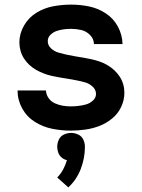

<svg xmlns="http://www.w3.org/2000/svg" viewBox="-20 -558 616 832"><path d="M286 8Q318 8 350 3.5Q382 -1 411.5 -12.5Q441 -24 466 -44.5Q491 -65 505 -94.5Q519 -124 519 -156Q519 -175 514 -192.5Q509 -210 499 -225.5Q489 -241 475.5 -253.5Q462 -266 446 -275.5Q430 -285 412.5 -291Q395 -297 377.5 -301Q360 -305 342 -308Q324 -311 305.5 -314Q287 -317 269 -321Q251 -325 233.5 -330Q216 -335 201.5 -348Q187 -361 187 -380Q187 -396 199 -407.5Q211 -419 226 -424Q241 -429 257 -431Q273 -433 288 -433Q310 -433 332 -428Q354 -423 370.5 -406Q387 -389 387 -367H511Q510 -407 491 -442.5Q472 -478 438.5 -500Q405 -522 366.5 -530Q328 -538 288 -538Q250 -538 211.5 -531Q173 -524 139 -503.5Q105 -483 84.5 -448Q64 -413 64 -374Q64 -356 69 -338Q74 -320 84 -304.5Q94 -289 107.5 -276.5Q121 -264 137 -255Q153 -246 170 -239.5Q187 -233 205 -229Q223 -225 241 -222Q259 -219 277.5 -216Q296 -213 313.5 -209.5Q331 -206 349 -201Q367 -196 381.5 -182.5Q396 -169 396 -151Q396 -134 382.5 -122Q369 -110 353 -105.5Q337 -101 320 -99Q303 -97 286 -97Q269 -97 251.5 -100Q234 -103 217.5 -110.5Q201 -118 190.5 -133Q180 -148 179 -166H56Q56 -125 76 -88.5Q96 -52 131 -30Q166 -8 206 0Q246 8 286 8ZM276 254Q312 221 330 174Q348 127 348 78Q348 62 341 47Q334 32 319 25Q304 18 288 18Q272 18 257 25Q242 32 235 47Q228 62 228 78Q228 91 232.5 103.5Q237 116 247 124.5Q257 133 270 136Q264 157 253.5 176.5Q243 196 228 211Z"/></svg>

Font: Iosevka Sparkle
Style: Bold
Weight: 700
Designer: Belleve Invis
Foundry: Belleve Invis
Version: Version 4.5.0; ttfautohint (v1.8.3)